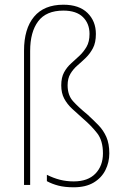

<svg xmlns="http://www.w3.org/2000/svg" viewBox="-20 -878 528 815"><path d="M387 -734Q387 -697 374.5 -673.5Q362 -650 344.5 -633Q327 -616 309 -600.5Q291 -585 279 -565Q267 -545 267 -516Q267 -474 290 -448.5Q313 -423 351 -392Q376 -369 397.5 -347Q419 -325 431.5 -296.5Q444 -268 444 -227Q444 -189 427.5 -156Q411 -123 377.5 -103Q344 -83 293 -83Q255 -83 228 -90Q201 -97 179 -109V-136Q207 -122 234.5 -115Q262 -108 293 -108Q353 -108 385 -141Q417 -174 417 -227Q417 -281 392.5 -312.5Q368 -344 333 -374Q308 -396 286.5 -416Q265 -436 252.5 -459.5Q240 -483 240 -516Q240 -549 252 -571Q264 -593 282 -609Q300 -625 317.5 -641.5Q335 -658 347.5 -679.5Q360 -701 360 -734Q360 -778 332 -805.5Q304 -833 249 -833Q176 -833 142 -787.5Q108 -742 108 -662V-93H82V-663Q82 -756 124.5 -807Q167 -858 249 -858Q316 -858 351.5 -823Q387 -788 387 -734Z"/></svg>

Font: Noto Sans Kannada UI SemiCondensed Thin
Style: Regular
Weight: 100
Width: 4
Designer: Jelle Bosma - Monotype Design Team
Foundry: Monotype Imaging Inc.
Version: Version 2.005; ttfautohint (v1.8.4.7-5d5b)